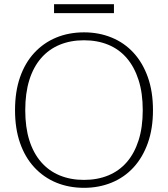

<svg xmlns="http://www.w3.org/2000/svg" viewBox="-20 -883 805 920"><path d="M383 17Q310 17 249.5 -8Q189 -33 144.5 -81Q100 -129 76 -198Q52 -267 52 -355Q52 -444 76 -513Q100 -582 144.5 -630Q189 -678 249.5 -703Q310 -728 383 -728Q454 -728 515 -703Q576 -678 620 -630Q664 -582 688.5 -513Q713 -444 713 -355Q713 -267 688.5 -198Q664 -129 620 -81Q576 -33 515 -8Q454 17 383 17ZM382 -21Q447 -21 499 -42.5Q551 -64 587.5 -106Q624 -148 644 -210.5Q664 -273 664 -355Q664 -437 644 -499.5Q624 -562 587.5 -604.5Q551 -647 499 -668.5Q447 -690 382 -690Q318 -690 266 -668.5Q214 -647 177 -604.5Q140 -562 120.5 -499.5Q101 -437 101 -355Q101 -273 120.5 -211Q140 -149 177 -106.5Q214 -64 266 -42.5Q318 -21 382 -21ZM239 -863H526V-820H239Z"/></svg>

Font: Roboto Serif Thin
Style: Regular
Weight: 250
Designer: Greg Gazdowicz
Foundry: Commercial Type
Version: Version 1.004